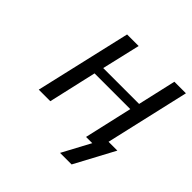

<svg xmlns="http://www.w3.org/2000/svg" viewBox="-160 -614 893 893"><g transform="rotate(45 286.5 -167.0)"><path d="M77 0 186 -472H262L218 -283H454L497 -472H573L478 -58H536L431 138H355L429 0H388L442 -237H207L153 0Z"/></g></svg>

Font: Coval
Style: Light Italic
Weight: 300
Foundry: Context Ltd
Version: Version 001.000